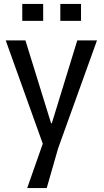

<svg xmlns="http://www.w3.org/2000/svg" viewBox="-20 -788 528 974"><path d="M118 166 197 -59 9 -583H109L239 -163H243L372 -583H472L275 -36L217 166ZM93 -682V-768H199V-682ZM286 -682V-768H391V-682Z"/></svg>

Font: Ruda Medium
Style: Regular
Weight: 500
Version: Version 2.001